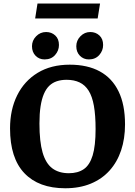

<svg xmlns="http://www.w3.org/2000/svg" viewBox="-20 -1024 747 1063"><path d="M341.3 18.3Q194.3 18.3 114.9 -65.3Q35.6 -148.8 35.6 -313Q35.6 -416.7 75.1 -496.2Q114.5 -575.8 188.5 -620.8Q262.6 -665.9 366.2 -665.9Q464.4 -665.9 532.5 -628.8Q600.5 -591.8 636.3 -518.3Q672.2 -444.9 672.2 -335.1Q672.2 -256.4 650.6 -191.7Q629 -127 586.8 -80Q544.6 -33 482.7 -7.3Q420.9 18.3 341.3 18.3ZM361.3 -65Q411 -65 443.8 -87.5Q476.5 -109.9 492.9 -163.2Q509.2 -216.5 509.2 -309.4Q509.2 -385.4 499.9 -437.9Q490.6 -490.4 470.8 -521.8Q451 -553.3 420.5 -567.7Q390.1 -582.2 348.5 -582.2Q318.9 -582.2 294.7 -574.2Q270.6 -566.3 252.7 -549Q234.9 -531.8 222.8 -503.4Q210.8 -475.1 204.6 -434.9Q198.4 -394.6 198.4 -340Q198.4 -240 215.9 -179.5Q233.5 -119 269.7 -92Q306 -65 361.3 -65ZM472 -695Q442.3 -695 422.3 -715.4Q402.4 -735.8 402.4 -768.1Q402.4 -799.7 425.3 -823.2Q448.3 -846.7 479.7 -846.7Q509.6 -846.7 530.2 -827.8Q550.9 -808.9 550.9 -774.9Q550.9 -743.4 529.4 -719.2Q507.8 -695 472 -695ZM226.7 -695Q196.8 -695 176.9 -715.4Q157.1 -735.8 157.1 -768.1Q157.1 -799.7 180 -823.2Q203 -846.7 235.2 -846.7Q265.1 -846.7 285.7 -827.8Q306.4 -808.9 306.4 -774.9Q306.4 -743.4 284.8 -719.2Q263.3 -695 226.7 -695ZM174.6 -921.7 187.6 -1004.4H533.9L520.7 -921.7Z"/></svg>

Font: Faustina Light
Style: Regular
Weight: 300
Designer: Alfonso Garcia
Foundry: http://www.omnibus-type.com
Version: Version 1.200